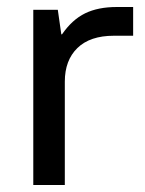

<svg xmlns="http://www.w3.org/2000/svg" viewBox="-20 -528 415 548"><path d="M75 -500H145L155 -430H157Q186 -472 223 -490Q260 -508 313 -508H360V-426H305Q237 -426 201 -391Q165 -356 165 -295V0H75Z"/></svg>

Font: PT Root UI Medium
Style: Regular
Weight: 500
Designer: Vitaly Kuzmin
Foundry: ParaType Ltd.
Version: Version 2.001G